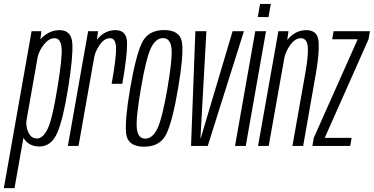

<svg xmlns="http://www.w3.org/2000/svg" viewBox="-86 -760 1946 1000"><path d="M-66 220 78.5 -597.5H129.5L124.5 -555.5Q130 -561.5 136.5 -567.5Q176 -603 224.5 -603Q287 -603 290.8 -532Q294.5 -461 269 -302.5Q243 -138.5 212 -67.8Q181 3 119 3Q70 3 42.5 -32.5Q39 -37 36 -42L-10.5 220ZM51.5 -130Q49 -99 61 -72Q76 -38.5 106 -38.5Q138 -38.5 162.5 -89.5Q187 -140.5 213 -302.5Q239 -458.5 234.8 -509.8Q230.5 -561 198 -561Q168.5 -561 142 -527Q119 -498 110.5 -465Z M495.5 -323.5Q520.5 -463.5 518.5 -512.2Q516.5 -561 487.5 -561Q457.5 -561 433.5 -526.5Q412.5 -496.5 405.5 -466.5L323 0H267.5L373 -597.5H424.5L419 -553.5Q424.5 -560 430.5 -566.5Q467 -603 515.5 -603Q574.5 -603 575.8 -536.5Q577 -470 551 -323.5Z M665 4Q578.5 4 571 -65Q563.5 -134 592 -299.5Q620.5 -466 652.2 -534.8Q684 -603.5 768.5 -603.5Q855 -603.5 862.5 -534.2Q870 -465 841.5 -299.5Q813.5 -133 781.5 -64.5Q749.5 4 665 4ZM670.5 -38Q708 -38 733.2 -89.2Q758.5 -140.5 786 -299.5Q813 -458 807 -509.8Q801 -561.5 763 -561.5Q725.5 -561.5 700.2 -510Q675 -458.5 648 -299.5Q620.5 -141 626.8 -89.5Q633 -38 670.5 -38Z M909 0 931.5 -597.5H989L958 -40H959.5L1125.5 -597.5H1184.5L996 0Z M1138 0 1243.5 -597.5H1299.5L1194 0ZM1268.5 -739.5H1324.5L1312.5 -671H1256.5Z M1258 0 1364 -597.5H1416.5L1410 -552Q1414 -556.5 1417.5 -560.5Q1457 -603 1509 -603Q1569.5 -603 1573.5 -542Q1577.5 -481 1559.5 -379L1493 0H1437L1504.5 -380.5Q1521.5 -477 1516.8 -519Q1512 -561 1480.5 -561Q1451.5 -561 1426 -526Q1403.5 -495.5 1395 -458.5L1313.5 0Z M1541 0 1548 -41.5 1777 -555.5H1644L1651.5 -597.5H1840.5L1833.5 -555.5L1605.5 -42.5L1605 -42H1745.5L1738 0Z"/></svg>

Font: Anybody Condensed Light
Style: Italic
Weight: 300
Width: 3
Italic angle: -10°
Designer: Tyler Finck
Foundry: Etcetera Type Company
Version: Version 1.010; ttfautohint (v1.8.3) -l 8 -r 50 -G 200 -x 14 